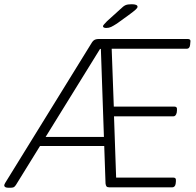

<svg xmlns="http://www.w3.org/2000/svg" viewBox="-38 -884 923 906"><path d="M3 2Q-8 2 -13 -1Q-18 -4 -18 -9Q-18 -12 -16.5 -14.5Q-15 -17 -14 -20L396 -684Q400 -690 404.5 -693.5Q409 -697 415 -698.5Q421 -700 430 -700H849Q856 -700 859 -696Q862 -692 860 -682L859 -672Q858 -663 854 -658.5Q850 -654 844 -654H489L499 -381H785Q792 -381 795 -377Q798 -373 797 -363L796 -353Q794 -344 790 -339.5Q786 -335 780 -335H500L510 -46H780Q787 -46 790 -42Q793 -38 792 -28L791 -18Q790 -9 785.5 -4.5Q781 0 775 0H478Q468 0 464.5 -4.5Q461 -9 460 -18L438 -653H434L37 -11Q31 -2 25.5 0Q20 2 9 2ZM132 -195 137 -238H487L482 -195ZM463 -752Q457 -752 452.5 -754Q448 -756 448 -760Q448 -764 453.5 -769.5Q459 -775 467 -784L530 -841Q544 -855 554 -859.5Q564 -864 583 -864Q597 -864 604 -861Q611 -858 611 -852Q611 -847 602.5 -839Q594 -831 568 -812L514 -773Q497 -762 486.5 -757Q476 -752 463 -752Z"/></svg>

Font: Asap ExtraLight
Style: Italic
Weight: 250
Italic angle: -6°
Version: Version 3.001